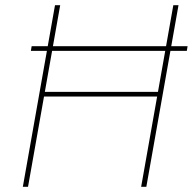

<svg xmlns="http://www.w3.org/2000/svg" viewBox="-20 -720 743 740"><path d="M99 -524 102 -542H703L700 -524ZM524 0 648 -700H668L544 0ZM68 0 192 -700H212L88 0ZM136 -348 139 -366H605L602 -348Z"/></svg>

Font: DM Sans 24pt Thin
Style: Italic
Weight: 250
Italic angle: -10°
Designer: Colophon Foundry, Jonny Pinhorn
Foundry: Colophon Foundry
Version: Version 4.004;gftools[0.9.30]